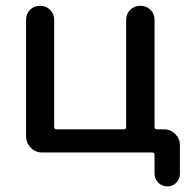

<svg xmlns="http://www.w3.org/2000/svg" viewBox="-20 -540 688 680"><path d="M128.9 0Q105.5 0 88.9 -17.1Q72.3 -34.2 72.3 -56.6V-469.7Q72.3 -491.2 86.4 -505.4Q100.6 -519.5 121.6 -519.5Q142.6 -519.5 157.2 -505.4Q171.9 -491.2 171.9 -469.7V-90.8Q171.9 -82 180.7 -82H418.9Q426.8 -82 426.8 -90.8V-469.7Q426.8 -491.2 441.4 -505.4Q456.1 -519.5 477.1 -519.5Q498 -519.5 512.7 -505.4Q527.3 -491.2 527.3 -469.7V-90.8Q527.3 -82 536.1 -82H560.5Q584 -82 600.6 -65.4Q617.2 -48.8 617.2 -26.4V75.2Q617.2 93.8 604.5 106.9Q591.8 120.1 572.8 120.1Q553.7 120.1 540.5 106.9Q527.3 93.8 527.3 75.2V8.8Q527.3 0 518.6 0Z"/></svg>

Font: Rounded Mgen+ 2p medium
Style: Regular
Weight: 500
Designer: [Source Han Sans]
Ryoko NISHIZUKA  (kana & ideographs); Paul D. Hunt (Latin, Greek & Cyrillic); Wenlong ZHANG  (bopomofo
Version: Version 1.059.20150602